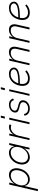

<svg xmlns="http://www.w3.org/2000/svg" viewBox="1813 -2554 932 4620"><g transform="rotate(-90 2279.0 -244.0)"><path d="M-11.2 202.1 147.9 -487.8H195.8L166.5 -361.8Q202.1 -423.3 260.3 -459Q318.4 -494.6 381.8 -494.6Q429.7 -494.6 464.8 -474.6Q500 -454.6 517.8 -420.2Q535.6 -385.7 540.3 -338.9Q544.9 -292 531.7 -238.8Q515.6 -169.9 479 -114.7Q442.4 -59.6 387.9 -26.4Q333.5 6.8 270.5 6.8Q206.1 6.8 164.1 -30Q122.1 -66.9 113.8 -128.4L36.6 202.1ZM266.1 -36.1Q346.2 -36.1 406 -95.7Q465.8 -155.3 486.3 -247.6Q507.3 -336.9 476.3 -394Q445.3 -451.2 367.2 -451.2Q285.6 -451.2 220.7 -390.9Q155.8 -330.6 135.3 -238.8Q114.3 -151.4 150.6 -93.8Q187 -36.1 266.1 -36.1Z M802.2 6.8Q753.9 6.8 716.8 -13.2Q679.7 -33.2 659.2 -67.6Q638.7 -102.1 632.1 -148.7Q625.5 -195.3 638.2 -249Q662.6 -353 739.7 -423.8Q816.9 -494.6 912.1 -494.6Q976.6 -494.6 1019 -457.8Q1061.5 -420.9 1069.8 -359.9L1099.6 -487.8H1147L1034.7 0H991.2L1019 -128.4Q983.4 -65.9 924.8 -29.5Q866.2 6.8 802.2 6.8ZM816.4 -36.1Q897.5 -36.1 962.4 -96.7Q1027.3 -157.2 1047.9 -249Q1068.8 -336.4 1033 -394.3Q997.1 -452.1 918 -452.1Q836.4 -452.1 770.5 -391.6Q704.6 -331.1 684.1 -240.2Q663.6 -152.8 700.2 -94.5Q736.8 -36.1 816.4 -36.1Z M1218.3 0 1330.1 -487.8H1375.5L1351.1 -380.4Q1381.8 -437 1432.4 -465.8Q1482.9 -494.6 1531.7 -494.6Q1572.8 -494.6 1600.6 -473.6L1572.8 -437.5Q1551.3 -449.2 1520.5 -449.2Q1493.2 -449.2 1464.6 -438.5Q1436 -427.7 1408.2 -406.5Q1380.4 -385.3 1357.4 -347.7Q1334.5 -310.1 1323.2 -261.7L1263.2 0Z M1735.4 -593.3 1757.8 -689.9H1806.2L1783.7 -593.3ZM1599.6 0 1711.4 -487.8H1757.3L1645.5 0Z M1974.6 6.8Q1903.8 6.8 1858.2 -28.3Q1812.5 -63.5 1805.7 -120.6L1846.2 -133.8Q1852.1 -87.9 1886 -60.5Q1919.9 -33.2 1977.1 -33.2Q2041.5 -33.2 2085.7 -68.4Q2129.9 -103.5 2129.9 -157.2Q2129.9 -181.2 2116.2 -197.5Q2102.5 -213.9 2080.6 -222.4Q2058.6 -231 2032 -237.1Q2005.4 -243.2 1978.8 -250Q1952.1 -256.8 1930.2 -266.8Q1908.2 -276.9 1894.5 -295.9Q1880.9 -314.9 1880.9 -342.8Q1880.9 -409.2 1936.3 -451.9Q1991.7 -494.6 2072.3 -494.6Q2129.4 -494.6 2167 -467.8Q2204.6 -440.9 2218.8 -392.1L2179.7 -376.5Q2168.9 -414.1 2140.6 -435.3Q2112.3 -456.5 2067.4 -456.5Q2007.8 -456.5 1967 -427.2Q1926.3 -397.9 1926.3 -351.6Q1926.3 -330.1 1939.9 -315.4Q1953.6 -300.8 1975.6 -292.7Q1997.6 -284.7 2024.2 -278.3Q2050.8 -272 2077.6 -264.2Q2104.5 -256.3 2126.5 -245.1Q2148.4 -233.9 2162.1 -213.1Q2175.8 -192.4 2175.8 -163.1Q2175.8 -88.4 2117.7 -40.8Q2059.6 6.8 1974.6 6.8Z M2418.9 -593.3 2441.4 -689.9H2489.7L2467.3 -593.3ZM2283.2 0 2395 -487.8H2440.9L2329.1 0Z M2963.4 -374.5Q2963.4 -348.1 2951.2 -326.9Q2939 -305.7 2918.7 -290.8Q2898.4 -275.9 2867.9 -265.1Q2837.4 -254.4 2805.2 -248Q2772.9 -241.7 2731.7 -238Q2690.4 -234.4 2654.1 -233.2Q2617.7 -231.9 2574.2 -231.9Q2568.4 -202.1 2568.4 -171.9Q2568.4 -106.4 2602.5 -71.3Q2636.7 -36.1 2705.6 -36.1Q2751.5 -36.1 2790.3 -52.2Q2829.1 -68.4 2869.6 -102.5L2897 -70.8Q2848.1 -30.8 2801.8 -12Q2755.4 6.8 2700.2 6.8Q2610.4 6.8 2566.2 -39.8Q2522 -86.4 2522 -172.9Q2522 -232.4 2542.2 -289.8Q2562.5 -347.2 2598.6 -392.8Q2634.8 -438.5 2689.7 -466.6Q2744.6 -494.6 2808.6 -494.6Q2882.8 -494.6 2923.1 -460Q2963.4 -425.3 2963.4 -374.5ZM2806.6 -454.6Q2727.1 -454.6 2668 -402.6Q2608.9 -350.6 2584 -270.5Q2606.9 -270.5 2621.8 -270.8Q2636.7 -271 2663.1 -271.7Q2689.5 -272.5 2708 -273.9Q2726.6 -275.4 2752.2 -278.1Q2777.8 -280.8 2796.1 -284.7Q2814.5 -288.6 2835.2 -294.2Q2856 -299.8 2870.1 -307.6Q2884.3 -315.4 2896.5 -325Q2908.7 -334.5 2914.8 -347.2Q2920.9 -359.9 2920.9 -375Q2920.9 -409.2 2890.1 -431.9Q2859.4 -454.6 2806.6 -454.6Z M3018.6 0 3130.4 -487.8H3176.8L3155.8 -397.5Q3187.5 -444.3 3233.4 -469.5Q3279.3 -494.6 3332 -494.6Q3412.6 -494.6 3444.6 -445.1Q3476.6 -395.5 3459.5 -312.5L3387.2 0H3340.8L3409.7 -300.8Q3427.2 -374 3403.3 -412.6Q3379.4 -451.2 3315.9 -451.2Q3248.5 -451.2 3198.7 -408.9Q3148.9 -366.7 3132.3 -293.9L3064.9 0Z M3558.1 0 3669.9 -487.8H3716.3L3695.3 -397.5Q3727.1 -444.3 3772.9 -469.5Q3818.8 -494.6 3871.6 -494.6Q3952.1 -494.6 3984.1 -445.1Q4016.1 -395.5 3999 -312.5L3926.8 0H3880.4L3949.2 -300.8Q3966.8 -374 3942.9 -412.6Q3918.9 -451.2 3855.5 -451.2Q3788.1 -451.2 3738.3 -408.9Q3688.5 -366.7 3671.9 -293.9L3604.5 0Z M4549.3 -374.5Q4549.3 -348.1 4537.1 -326.9Q4524.9 -305.7 4504.6 -290.8Q4484.4 -275.9 4453.9 -265.1Q4423.3 -254.4 4391.1 -248Q4358.9 -241.7 4317.6 -238Q4276.4 -234.4 4240 -233.2Q4203.6 -231.9 4160.2 -231.9Q4154.3 -202.1 4154.3 -171.9Q4154.3 -106.4 4188.5 -71.3Q4222.7 -36.1 4291.5 -36.1Q4337.4 -36.1 4376.2 -52.2Q4415 -68.4 4455.6 -102.5L4482.9 -70.8Q4434.1 -30.8 4387.7 -12Q4341.3 6.8 4286.1 6.8Q4196.3 6.8 4152.1 -39.8Q4107.9 -86.4 4107.9 -172.9Q4107.9 -232.4 4128.2 -289.8Q4148.4 -347.2 4184.6 -392.8Q4220.7 -438.5 4275.6 -466.6Q4330.6 -494.6 4394.5 -494.6Q4468.8 -494.6 4509 -460Q4549.3 -425.3 4549.3 -374.5ZM4392.6 -454.6Q4313 -454.6 4253.9 -402.6Q4194.8 -350.6 4169.9 -270.5Q4192.9 -270.5 4207.8 -270.8Q4222.7 -271 4249 -271.7Q4275.4 -272.5 4293.9 -273.9Q4312.5 -275.4 4338.1 -278.1Q4363.8 -280.8 4382.1 -284.7Q4400.4 -288.6 4421.1 -294.2Q4441.9 -299.8 4456.1 -307.6Q4470.2 -315.4 4482.4 -325Q4494.6 -334.5 4500.7 -347.2Q4506.8 -359.9 4506.8 -375Q4506.8 -409.2 4476.1 -431.9Q4445.3 -454.6 4392.6 -454.6Z"/></g></svg>

Font: HK Grotesk Light Legacy Italic
Style: Regular
Weight: 300
Italic angle: -13°
Designer: Alfredo Marco Pradil
Foundry: Hanken Design Co.
Version: Version 2.022;PS 002.022;hotconv 1.0.88;makeotf.lib2.5.64775